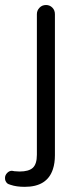

<svg xmlns="http://www.w3.org/2000/svg" viewBox="-55 -513 323 759"><path d="M43 225.6Q131.8 225.6 154.3 155.3Q162.1 131.8 162.1 100.6V-457Q162.1 -472.7 151.9 -482.9Q141.6 -493.2 127 -493.2Q111.3 -493.2 101.1 -482.4Q90.8 -471.7 90.8 -457V98.6Q90.8 135.7 74.7 150.4Q58.6 165 22.5 165Q13.7 165 6.8 164.1H3.9L-7.8 162.1Q-18.6 162.1 -26.9 170.9Q-35.2 179.7 -35.2 190.4Q-35.2 198.2 -33.2 202.1Q-30.3 208 -26.9 211.4Q-23.4 214.8 -12.7 217.8Q9.8 225.6 43 225.6Z"/></svg>

Font: FakePearl
Style: ExtraLight
Weight: 300
Version: Version 1.2